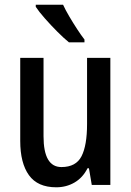

<svg xmlns="http://www.w3.org/2000/svg" viewBox="-20 -786 557 816"><path d="M449 -540V0H370L358 -71H352Q332 -31 297 -10.5Q262 10 219 10Q140 10 103 -41.5Q66 -93 66 -187V-540H165V-207Q165 -76 241 -76Q303 -76 326.5 -122Q350 -168 350 -259V-540ZM248 -766Q258 -744 274.5 -716Q291 -688 308 -662Q325 -636 339 -618V-606H273Q252 -623 224 -651Q196 -679 170.5 -708Q145 -737 132 -757V-766Z"/></svg>

Font: Noto Sans Arabic UI Cn Md
Style: Regular
Weight: 500
Width: 3
Designer: Monotype Design Team, Nadine Chahine and Nizar Qandah
Foundry: Monotype Imaging Inc.
Version: Version 2.010; ttfautohint (v1.8.4.7-5d5b)